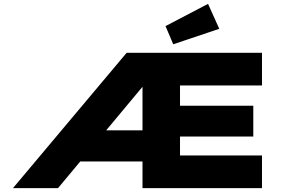

<svg xmlns="http://www.w3.org/2000/svg" viewBox="-20 -973 1488 993"><path d="M47 0 635 -700H1335V-531H911V-426H1290V-267H911V-169H1335V0H717V-138H380L506 -299H717V-570L746 -559L280 0ZM876 -744 836 -838 1056 -953 1114 -824Z"/></svg>

Font: Lexend Peta ExtraBold
Style: Regular
Weight: 800
Version: Version 1.007